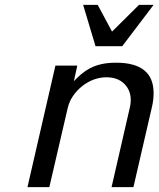

<svg xmlns="http://www.w3.org/2000/svg" viewBox="-20 -770 655 790"><path d="M208 -500H298L284 -436Q299 -452 315 -465.5Q331 -479 351 -489.5Q371 -500 397 -506Q423 -512 458 -512Q612 -512 612 -387Q612 -375 610.5 -360.5Q609 -346 605 -329L529 0H439L515 -331Q518 -345 518 -358Q518 -399 491 -425.5Q464 -452 418 -452Q391 -452 365.5 -442.5Q340 -433 318 -415.5Q296 -398 280 -374.5Q264 -351 258 -323L183 0H93ZM483 -580H373L322 -750H382L441 -640L552 -750H612Z"/></svg>

Font: Perun
Style: Italic
Weight: 400
Italic angle: -12°
Foundry: Copyright (c) Stefan Peev, Context Ltd, 2016
Version: Version 1.027